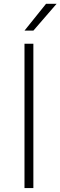

<svg xmlns="http://www.w3.org/2000/svg" viewBox="-20 -964 310 984"><path d="M105.5 0V-740H151V0ZM105.5 -807 216 -944.5H270L151 -807Z"/></svg>

Font: Encode Sans Expanded ExtraLight
Style: Regular
Weight: 275
Width: 7
Designer: Multiple Designers
Foundry: Impallari Type
Version: Version 2.000